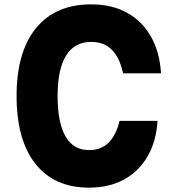

<svg xmlns="http://www.w3.org/2000/svg" viewBox="-20 -840 790 880"><path d="M388 20Q229 20 142.5 -89Q56 -198 56 -400Q56 -602 145 -711Q234 -820 398 -820Q492 -820 561.5 -782Q631 -744 671.5 -673Q712 -602 718 -504H544Q529 -575 493 -611.5Q457 -648 398 -648Q322 -648 283 -585.5Q244 -523 244 -400Q244 -277 280.5 -214.5Q317 -152 388 -152Q443 -152 477.5 -186Q512 -220 528 -286H702Q696 -191 656 -122.5Q616 -54 548 -17Q480 20 388 20Z"/></svg>

Font: Martian Mono SemiExpanded ExtraBold
Style: Regular
Weight: 800
Width: 6
Designer: Roman Shamin
Foundry: Evil Martians
Version: Version 1.000